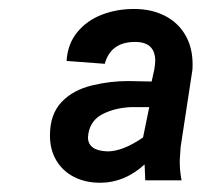

<svg xmlns="http://www.w3.org/2000/svg" viewBox="-20 -741 469 424"><path d="M300.8 -342.8 299.3 -377.9Q254.9 -337.4 201.2 -337.4Q168.9 -337.4 143.8 -350.1Q118.7 -362.8 104.5 -386.5Q90.3 -410.2 90.3 -441.9Q90.3 -488.3 115.7 -515.4Q141.1 -542.5 184.6 -552.7Q223.1 -562 263.2 -562L314.9 -561L320.8 -587.9Q322.8 -600.6 322.8 -606.4Q322.8 -648.4 278.3 -648.4Q224.6 -648.4 211.4 -600.1L127 -606.4Q129.4 -644 150.6 -669.9Q171.9 -695.8 204.8 -708.5Q237.8 -721.2 275.9 -721.2Q314.5 -721.2 343.8 -706.3Q373 -691.4 389.2 -663.8Q405.3 -636.2 405.3 -599.1Q405.3 -590.3 404.8 -585.9L378.9 -416.5L377 -387.7Q376.5 -366.7 380.9 -342.8ZM295.9 -437.5 309.6 -504.4H269Q234.4 -502.9 207.5 -489.5Q180.7 -476.1 175.3 -446.8Q174.3 -440.9 174.3 -438Q174.3 -408.2 217.3 -406.7Q251.5 -406.7 295.9 -437.5Z"/></svg>

Font: Mardoto Black
Style: Italic
Weight: 900
Italic angle: -12°
Designer: Christian Robertson, Vahan Hovhannisyan
Foundry: Google
Version: Version 1.000